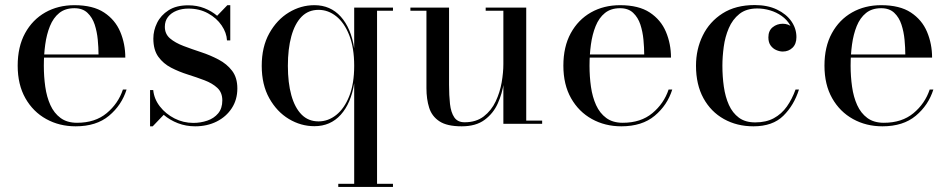

<svg xmlns="http://www.w3.org/2000/svg" viewBox="-20 -490 3758 760"><path d="M279.5 10Q215 10 163 -18.8Q111 -47.5 80.5 -101.2Q50 -155 50 -230Q50 -305 79.2 -358.5Q108.5 -412 159.2 -440.8Q210 -469.5 274.5 -469.5Q348 -469.5 392 -440.5Q436 -411.5 456 -364Q476 -316.5 476 -262H117V-274.5H370Q370 -301 367 -332.8Q364 -364.5 354.8 -392.8Q345.5 -421 326.2 -439.2Q307 -457.5 274.5 -457.5Q238 -457.5 214.5 -438.5Q191 -419.5 177.8 -386.8Q164.5 -354 159 -313.5Q153.5 -273 153.5 -230Q153.5 -187 159.2 -146.5Q165 -106 179.5 -74Q194 -42 219.8 -23Q245.5 -4 285 -4Q356.5 -4 402.2 -42Q448 -80 466.5 -135.5H481Q461.5 -73.5 411.5 -31.8Q361.5 10 279.5 10Z M574 10V-133.5H586.5Q590 -98 613 -68.5Q636 -39 670.8 -21.2Q705.5 -3.5 745.5 -3.5Q774 -3.5 800.5 -12.5Q827 -21.5 843.5 -41.2Q860 -61 860 -92.5Q860 -124 840.2 -142.2Q820.5 -160.5 789.5 -172.2Q758.5 -184 723.5 -195Q688.5 -206 657.5 -222Q626.5 -238 606.8 -265.2Q587 -292.5 587 -337.5Q587 -369.5 601.8 -399.5Q616.5 -429.5 647 -449.2Q677.5 -469 725 -469Q760 -469 789 -457.5Q818 -446 839.5 -427.5L880 -469.5H891.5V-330H878.5Q877 -360.5 857.2 -389.5Q837.5 -418.5 803.5 -437.2Q769.5 -456 726 -456Q700 -456 678.8 -447.5Q657.5 -439 645 -423Q632.5 -407 632.5 -384Q632.5 -355.5 653 -338Q673.5 -320.5 706.5 -308Q739.5 -295.5 776 -283.5Q812.5 -271.5 845.2 -254.2Q878 -237 898.8 -209.8Q919.5 -182.5 919.5 -140Q919.5 -95.5 897.5 -61.8Q875.5 -28 837.8 -9Q800 10 752.5 10Q716.5 10 684.5 -2.2Q652.5 -14.5 628 -35.5L584.5 10Z M1319 250V237.5H1382V-160.5Q1369.5 -81 1328.8 -35.8Q1288 9.5 1224.5 9.5Q1171 9.5 1123.5 -19Q1076 -47.5 1046 -101Q1016 -154.5 1016 -229.5Q1016 -304.5 1046 -358.2Q1076 -412 1123.5 -440.8Q1171 -469.5 1224.5 -469.5Q1288 -469.5 1328.8 -424.2Q1369.5 -379 1382 -299V-460H1535.5V-447.5H1472.5V237.5H1535.5V250ZM1241 -9.5Q1279 -9.5 1311 -35Q1343 -60.5 1362.5 -109.5Q1382 -158.5 1382 -229.5Q1382 -301 1362.5 -350.5Q1343 -400 1311 -425.5Q1279 -451 1241 -451Q1200.5 -451 1173.8 -423.8Q1147 -396.5 1133.2 -346.5Q1119.5 -296.5 1119.5 -229.5Q1119.5 -162.5 1133.2 -113Q1147 -63.5 1173.8 -36.5Q1200.5 -9.5 1241 -9.5Z M1807.5 10Q1749.5 10 1719.5 -9.8Q1689.5 -29.5 1678.8 -63.5Q1668 -97.5 1668 -141V-447.5H1604.5V-460H1757.5V-154Q1757.5 -112 1761.2 -78.5Q1765 -45 1778.2 -25.5Q1791.5 -6 1819 -6Q1864.5 -6 1894.8 -29.2Q1925 -52.5 1942 -88.5Q1959 -124.5 1965.8 -164Q1972.5 -203.5 1972.5 -236L1980.5 -239.5Q1980.5 -205.5 1974.2 -162.8Q1968 -120 1950.5 -80.8Q1933 -41.5 1898.5 -15.8Q1864 10 1807.5 10ZM1972.5 0V-447.5H1902.5V-460H2063V-12.5H2126V0Z M2439.5 10Q2375 10 2323 -18.8Q2271 -47.5 2240.5 -101.2Q2210 -155 2210 -230Q2210 -305 2239.2 -358.5Q2268.5 -412 2319.2 -440.8Q2370 -469.5 2434.5 -469.5Q2508 -469.5 2552 -440.5Q2596 -411.5 2616 -364Q2636 -316.5 2636 -262H2277V-274.5H2530Q2530 -301 2527 -332.8Q2524 -364.5 2514.8 -392.8Q2505.5 -421 2486.2 -439.2Q2467 -457.5 2434.5 -457.5Q2398 -457.5 2374.5 -438.5Q2351 -419.5 2337.8 -386.8Q2324.5 -354 2319 -313.5Q2313.5 -273 2313.5 -230Q2313.5 -187 2319.2 -146.5Q2325 -106 2339.5 -74Q2354 -42 2379.8 -23Q2405.5 -4 2445 -4Q2516.5 -4 2562.2 -42Q2608 -80 2626.5 -135.5H2641Q2621.5 -73.5 2571.5 -31.8Q2521.5 10 2439.5 10Z M2962.5 10Q2897 10 2845.5 -18.8Q2794 -47.5 2764.5 -101.2Q2735 -155 2735 -230Q2735 -295 2761.8 -349.5Q2788.5 -404 2840.2 -437Q2892 -470 2967.5 -470Q3018.5 -470 3055.5 -452.2Q3092.5 -434.5 3112.5 -405.8Q3132.5 -377 3132.5 -343Q3132.5 -316 3117 -301Q3101.5 -286 3078.5 -286Q3066 -286 3052.8 -291.8Q3039.5 -297.5 3030.5 -309.8Q3021.5 -322 3021.5 -342Q3021.5 -368.5 3038.5 -382.2Q3055.5 -396 3078.5 -396Q3100 -396 3115.8 -382.8Q3131.5 -369.5 3131.5 -343H3119.5Q3119.5 -370 3107.2 -391Q3095 -412 3074.2 -426.8Q3053.5 -441.5 3028.2 -449Q3003 -456.5 2977.5 -456.5Q2934 -456.5 2906.8 -434.8Q2879.5 -413 2864.8 -378.5Q2850 -344 2844.8 -304.8Q2839.5 -265.5 2839.5 -230Q2839.5 -187 2845.2 -146.8Q2851 -106.5 2865.2 -74.8Q2879.5 -43 2904.8 -24.2Q2930 -5.5 2969.5 -5.5Q3012.5 -5.5 3043.2 -22.2Q3074 -39 3094.8 -68.5Q3115.5 -98 3129 -135.5H3142.5Q3123 -73.5 3080.8 -31.8Q3038.5 10 2962.5 10Z M3473 10Q3408.5 10 3356.5 -18.8Q3304.5 -47.5 3274 -101.2Q3243.5 -155 3243.5 -230Q3243.5 -305 3272.8 -358.5Q3302 -412 3352.8 -440.8Q3403.5 -469.5 3468 -469.5Q3541.5 -469.5 3585.5 -440.5Q3629.5 -411.5 3649.5 -364Q3669.5 -316.5 3669.5 -262H3310.5V-274.5H3563.5Q3563.5 -301 3560.5 -332.8Q3557.5 -364.5 3548.2 -392.8Q3539 -421 3519.8 -439.2Q3500.5 -457.5 3468 -457.5Q3431.5 -457.5 3408 -438.5Q3384.5 -419.5 3371.2 -386.8Q3358 -354 3352.5 -313.5Q3347 -273 3347 -230Q3347 -187 3352.8 -146.5Q3358.5 -106 3373 -74Q3387.5 -42 3413.2 -23Q3439 -4 3478.5 -4Q3550 -4 3595.8 -42Q3641.5 -80 3660 -135.5H3674.5Q3655 -73.5 3605 -31.8Q3555 10 3473 10Z"/></svg>

Font: Bodoni Moda 18pt
Style: Regular
Weight: 400
Designer: Owen Earl
Foundry: indestructible type
Version: Version 2.005